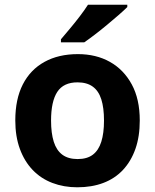

<svg xmlns="http://www.w3.org/2000/svg" viewBox="-20 -786 659 816"><path d="M574 -274Q574 -205.6 555.5 -153.1Q536.9 -100.5 502.5 -63.7Q468 -27 419 -8.5Q370 10 308.4 10Q251.2 10 202.6 -8.5Q154 -27 119 -63.5Q84 -100 64.5 -153Q45 -206 45 -274.2Q45 -364.7 77 -427.3Q109.1 -489.9 168.9 -522.9Q228.7 -556 311 -556Q388.4 -556 447.2 -523Q506 -490 540 -427.3Q574 -364.7 574 -274ZM197 -273.8Q197 -220 208.5 -183.5Q220 -147 245 -128.5Q270 -110 310 -110Q350 -110 374.5 -128.5Q399 -147 410.5 -183.5Q422 -220 422 -273.6Q422 -328 410.5 -364Q399 -400 374 -418Q349.1 -436 309.3 -436Q250 -436 223.5 -395.5Q197 -355 197 -273.8ZM521 -756Q507 -742 484 -722Q461 -702 434.5 -680Q408 -658 382.5 -638.5Q357 -619 338 -606H239V-619Q255 -638 276.5 -663.5Q298 -689 319 -716.5Q340 -744 354 -766H521Z"/></svg>

Font: Noto Sans Malayalam
Style: Regular
Weight: 400
Designer: Jelle Bosma - Monotype Design Team
Foundry: Monotype Imaging Inc.
Version: Version 2.103